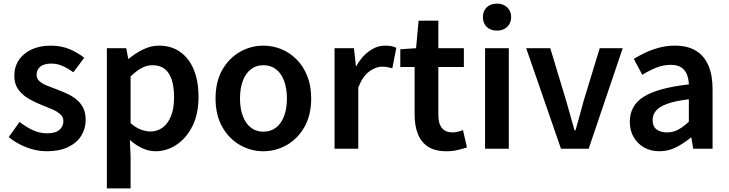

<svg xmlns="http://www.w3.org/2000/svg" viewBox="-20 -821 4027 1060"><path d="M238 14Q181 14 125 -8Q69 -30 28 -64L88 -148Q125 -119 162 -102Q199 -85 241 -85Q286 -85 308 -104Q330 -123 330 -152Q330 -175 312.5 -190.5Q295 -206 267.5 -218Q240 -230 211 -241Q175 -255 140 -275Q105 -295 82 -326Q59 -357 59 -403Q59 -451 83.5 -488.5Q108 -526 153.5 -547.5Q199 -569 261 -569Q319 -569 365.5 -549Q412 -529 445 -502L385 -422Q356 -443 326 -456.5Q296 -470 264 -470Q222 -470 202 -452.5Q182 -435 182 -409Q182 -387 197.5 -373Q213 -359 239 -348.5Q265 -338 295 -327Q324 -316 352 -303Q380 -290 403 -271Q426 -252 439.5 -225Q453 -198 453 -159Q453 -111 428.5 -71.5Q404 -32 356 -9Q308 14 238 14Z M570 219V-555H677L688 -496H690Q726 -526 769 -547.5Q812 -569 857 -569Q927 -569 976 -533.5Q1025 -498 1050.5 -435Q1076 -372 1076 -286Q1076 -191 1042 -124Q1008 -57 954 -21.5Q900 14 839 14Q802 14 766 -2.5Q730 -19 697 -48L701 45V219ZM811 -95Q848 -95 877.5 -116.5Q907 -138 924 -180Q941 -222 941 -284Q941 -340 928.5 -379.5Q916 -419 890 -440Q864 -461 821 -461Q791 -461 762 -445.5Q733 -430 701 -399V-141Q731 -115 759.5 -105Q788 -95 811 -95Z M1434 14Q1365 14 1304.5 -20.5Q1244 -55 1207 -120.5Q1170 -186 1170 -277Q1170 -370 1207 -435Q1244 -500 1304.5 -534.5Q1365 -569 1434 -569Q1486 -569 1533.5 -549.5Q1581 -530 1618 -492.5Q1655 -455 1676.5 -401Q1698 -347 1698 -277Q1698 -186 1661 -120.5Q1624 -55 1563.5 -20.5Q1503 14 1434 14ZM1434 -94Q1475 -94 1504 -116.5Q1533 -139 1548.5 -180.5Q1564 -222 1564 -277Q1564 -333 1548.5 -374.5Q1533 -416 1504 -438.5Q1475 -461 1434 -461Q1394 -461 1365 -438.5Q1336 -416 1320.5 -374.5Q1305 -333 1305 -277Q1305 -222 1320.5 -180.5Q1336 -139 1365 -116.5Q1394 -94 1434 -94Z M1827 0V-555H1934L1945 -456H1947Q1977 -510 2019 -539.5Q2061 -569 2105 -569Q2127 -569 2141.5 -566Q2156 -563 2168 -557L2146 -444Q2131 -448 2118.5 -450.5Q2106 -453 2088 -453Q2056 -453 2019.5 -427Q1983 -401 1958 -338V0Z M2445 14Q2381 14 2342.5 -11.5Q2304 -37 2286.5 -82.5Q2269 -128 2269 -188V-451H2190V-549L2277 -555L2291 -707H2400V-555H2541V-451H2400V-187Q2400 -139 2419.5 -114.5Q2439 -90 2479 -90Q2493 -90 2508.5 -94Q2524 -98 2536 -103L2558 -7Q2536 0 2507.5 7Q2479 14 2445 14Z M2658 0V-555H2789V0ZM2724 -652Q2688 -652 2667 -672.5Q2646 -693 2646 -727Q2646 -760 2667 -780.5Q2688 -801 2724 -801Q2758 -801 2780 -780.5Q2802 -760 2802 -727Q2802 -693 2780 -672.5Q2758 -652 2724 -652Z M3077 0 2885 -555H3018L3105 -267Q3117 -227 3128.5 -184.5Q3140 -142 3152 -101H3157Q3169 -142 3180.5 -184.5Q3192 -227 3203 -267L3291 -555H3418L3230 0Z M3621 14Q3572 14 3535.5 -7Q3499 -28 3478 -64.5Q3457 -101 3457 -149Q3457 -239 3535 -287.5Q3613 -336 3783 -355Q3782 -385 3772.5 -409.5Q3763 -434 3741.5 -448.5Q3720 -463 3683 -463Q3641 -463 3602 -447Q3563 -431 3526 -408L3479 -496Q3510 -515 3545.5 -531.5Q3581 -548 3621.5 -558.5Q3662 -569 3706 -569Q3776 -569 3822 -541Q3868 -513 3891 -459.5Q3914 -406 3914 -329V0H3807L3797 -61H3793Q3756 -30 3713 -8Q3670 14 3621 14ZM3663 -90Q3696 -90 3724.5 -105.5Q3753 -121 3783 -149V-273Q3708 -264 3664 -248Q3620 -232 3601.5 -209.5Q3583 -187 3583 -159Q3583 -122 3605.5 -106Q3628 -90 3663 -90Z"/></svg>

Font: Noto Sans SC Thin SemiBold
Style: Regular
Weight: 600
Version: Version 2.004-H2;hotconv 1.0.118;makeotfexe 2.5.65603